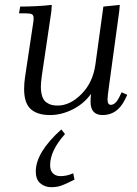

<svg xmlns="http://www.w3.org/2000/svg" viewBox="-20 -466 562 789"><path d="M58.1 -411.1 63 -439Q129.9 -439 192.9 -445.8L190.9 -418L151.9 -154.8Q147.9 -124.5 147.9 -110.8Q147.9 -85.9 153.8 -69.3Q159.7 -52.7 170.7 -45.2Q181.6 -37.6 192.1 -34.9Q202.6 -32.2 216.8 -32.2Q268.1 -32.2 314.9 -79.6Q361.8 -127 372.1 -201.2L404.8 -439L472.2 -445.8L470.2 -421.9L426.8 -104Q421.9 -68.8 421.9 -58.1Q421.9 -35.2 435.1 -35.2Q454.1 -35.2 469.2 -64.9L480 -86.9L502.9 -76.2L492.2 -54.2Q460.9 6.8 401.9 6.8Q352.1 6.8 352.1 -47.9Q352.1 -60.5 354 -80.1Q324.2 -39.1 278.1 -16.1Q231.9 6.8 186 6.8Q133.3 6.8 106.2 -17.8Q79.1 -42.5 79.1 -100.1Q79.1 -124.5 83 -149.9L115.2 -363.8Q118.2 -380.9 118.2 -391.1Q118.2 -402.8 111.8 -407Q105.5 -411.1 87.9 -411.1ZM127 238.8Q127 160.2 231.9 65.9L247.1 85Q186 152.8 186 212.9Q186 235.4 197.8 246.6Q209.5 257.8 229 257.8Q254.9 257.8 280.8 246.1L286.1 272Q251 290 232.4 296.6Q213.9 303.2 190.9 303.2Q164.1 303.2 145.5 287.1Q127 271 127 238.8Z"/></svg>

Font: Dihjauti S
Style: Italic
Weight: 400
Italic angle: -9°
Designer: T. Christopher White
Version: Version 3.0.0